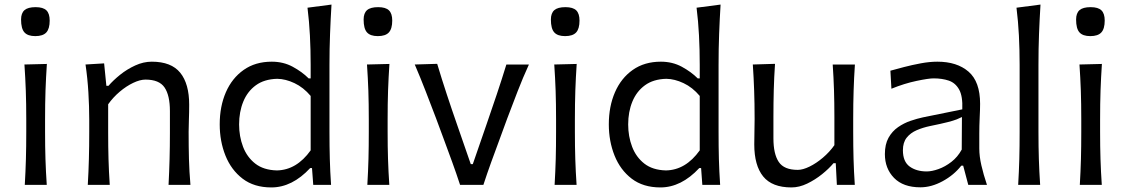

<svg xmlns="http://www.w3.org/2000/svg" viewBox="-20 -801 4880 832"><path d="M87.4 0Q90.8 -58.1 92.3 -111.8Q93.8 -165.5 93.8 -230V-282.7Q93.8 -352.5 91.8 -408.2Q89.8 -463.9 85.9 -521.5L183.1 -523.9Q179.2 -465.3 177.2 -409.2Q175.3 -353 175.3 -282.7V-230Q175.3 -165.5 177 -111.8Q178.7 -58.1 182.6 0ZM132.8 -644.5Q100.1 -644.5 85.7 -660.9Q71.3 -677.2 71.3 -716.3Q71.3 -744.1 86.2 -757.1Q101.1 -770 134.3 -770Q167 -770 181.2 -756.1Q195.3 -742.2 195.3 -711.9Q195.3 -676.3 180.7 -660.4Q166 -644.5 132.8 -644.5Z M360.4 0Q363.8 -58.1 365.2 -111.8Q366.7 -165.5 366.7 -230V-282.7Q366.7 -340.3 363 -400.9Q359.4 -461.4 350.6 -521.5L431.2 -526.4L440.9 -429.2H450.2Q470.2 -452.6 500.2 -476.8Q530.3 -501 565.9 -517.3Q601.6 -533.7 637.7 -533.7Q722.2 -533.7 761 -485.8Q799.8 -438 799.8 -347.2Q799.8 -313 798.6 -283.2Q797.4 -253.4 797.4 -230Q797.4 -165.5 798.8 -111.8Q800.3 -58.1 805.2 0H710.4Q713.4 -58.1 714.8 -111.3Q716.3 -164.6 716.3 -226.6V-319.8Q716.3 -387.7 693.1 -421.9Q669.9 -456.1 610.4 -456.1Q586.9 -456.1 557.1 -441.9Q527.3 -427.7 498.8 -403.6Q470.2 -379.4 448.7 -349.1V-226.6Q448.7 -164.6 450.2 -111.3Q451.7 -58.1 455.6 0Z M1155.8 11.2Q1081.1 11.2 1031.5 -26.6Q981.9 -64.5 957 -126.7Q932.1 -189 932.1 -262.2Q932.1 -339.8 958.7 -401.1Q985.4 -462.4 1035.9 -498Q1086.4 -533.7 1157.7 -533.7Q1208 -533.7 1248.5 -511.7Q1289.1 -489.7 1317.4 -461.4H1326.2V-519.5Q1326.2 -585.4 1323 -647Q1319.8 -708.5 1312.5 -767.6L1416.5 -781.2Q1412.6 -717.8 1410.2 -653.3Q1407.7 -588.9 1407.7 -519.5V-230Q1407.7 -165.5 1409.2 -111.8Q1410.6 -58.1 1414.6 0H1337.4L1332 -72.8H1324.2Q1246.1 11.2 1155.8 11.2ZM1179.7 -62.5Q1265.1 -64 1326.2 -149.4V-385.3Q1294.9 -422.4 1256.1 -440.7Q1217.3 -459 1181.2 -459.5Q1125 -458 1088.6 -431.4Q1052.2 -404.8 1034.2 -360.6Q1016.1 -316.4 1016.1 -261.7Q1016.1 -210 1033.2 -165Q1050.3 -120.1 1086.2 -92Q1122.1 -64 1179.7 -62.5Z M1571.8 0Q1575.2 -58.1 1576.7 -111.8Q1578.1 -165.5 1578.1 -230V-282.7Q1578.1 -352.5 1576.2 -408.2Q1574.2 -463.9 1570.3 -521.5L1667.5 -523.9Q1663.6 -465.3 1661.6 -409.2Q1659.7 -353 1659.7 -282.7V-230Q1659.7 -165.5 1661.4 -111.8Q1663.1 -58.1 1667 0ZM1617.2 -644.5Q1584.5 -644.5 1570.1 -660.9Q1555.7 -677.2 1555.7 -716.3Q1555.7 -744.1 1570.6 -757.1Q1585.4 -770 1618.7 -770Q1651.4 -770 1665.5 -756.1Q1679.7 -742.2 1679.7 -711.9Q1679.7 -676.3 1665 -660.4Q1650.4 -644.5 1617.2 -644.5Z M1973.6 0Q1957.5 -49.3 1939.2 -99.6Q1920.9 -149.9 1903.3 -197.3L1869.1 -289.6Q1847.2 -347.2 1824.5 -405.8Q1801.8 -464.4 1777.3 -521.5L1874.5 -524.4Q1894.5 -457.5 1916.3 -391.6Q1938 -325.7 1961.4 -258.8L2020 -89.8H2028.8L2087.4 -259.3Q2110.8 -327.1 2132.6 -391.8Q2154.3 -456.5 2174.3 -521.5H2272Q2245.6 -463.9 2222.9 -405Q2200.2 -346.2 2178.2 -288.1L2144 -194.8Q2125.5 -145.5 2108.2 -97.4Q2090.8 -49.3 2074.7 0Z M2383.3 0Q2386.7 -58.1 2388.2 -111.8Q2389.6 -165.5 2389.6 -230V-282.7Q2389.6 -352.5 2387.7 -408.2Q2385.7 -463.9 2381.8 -521.5L2479 -523.9Q2475.1 -465.3 2473.1 -409.2Q2471.2 -353 2471.2 -282.7V-230Q2471.2 -165.5 2472.9 -111.8Q2474.6 -58.1 2478.5 0ZM2428.7 -644.5Q2396 -644.5 2381.6 -660.9Q2367.2 -677.2 2367.2 -716.3Q2367.2 -744.1 2382.1 -757.1Q2397 -770 2430.2 -770Q2462.9 -770 2477.1 -756.1Q2491.2 -742.2 2491.2 -711.9Q2491.2 -676.3 2476.6 -660.4Q2461.9 -644.5 2428.7 -644.5Z M2841.8 11.2Q2767.1 11.2 2717.5 -26.6Q2668 -64.5 2643.1 -126.7Q2618.2 -189 2618.2 -262.2Q2618.2 -339.8 2644.8 -401.1Q2671.4 -462.4 2721.9 -498Q2772.5 -533.7 2843.8 -533.7Q2894 -533.7 2934.6 -511.7Q2975.1 -489.7 3003.4 -461.4H3012.2V-519.5Q3012.2 -585.4 3009 -647Q3005.9 -708.5 2998.5 -767.6L3102.5 -781.2Q3098.6 -717.8 3096.2 -653.3Q3093.8 -588.9 3093.8 -519.5V-230Q3093.8 -165.5 3095.2 -111.8Q3096.7 -58.1 3100.6 0H3023.4L3018.1 -72.8H3010.3Q2932.1 11.2 2841.8 11.2ZM2865.7 -62.5Q2951.2 -64 3012.2 -149.4V-385.3Q2981 -422.4 2942.1 -440.7Q2903.3 -459 2867.2 -459.5Q2811 -458 2774.7 -431.4Q2738.3 -404.8 2720.2 -360.6Q2702.1 -316.4 2702.1 -261.7Q2702.1 -210 2719.2 -165Q2736.3 -120.1 2772.2 -92Q2808.1 -64 2865.7 -62.5Z M3409.7 11.2Q3325.7 11.2 3287.1 -36.4Q3248.5 -84 3248.5 -175.3Q3248.5 -209 3249.3 -234.9Q3250 -260.7 3250 -285.2Q3250 -353 3248 -408.4Q3246.1 -463.9 3242.2 -521.5L3338.4 -524.4Q3334.5 -466.8 3333 -411.4Q3331.5 -356 3331.5 -293.9V-201.7Q3331.5 -133.8 3354.5 -99.4Q3377.4 -64.9 3437 -64.9Q3459 -64.9 3488 -79.1Q3517.1 -93.3 3545.9 -117.7Q3574.7 -142.1 3595.7 -171.9V-293.9Q3595.7 -356 3594 -409.9Q3592.3 -463.9 3588.4 -521.5H3684.6Q3680.7 -463.9 3679 -408.4Q3677.2 -353 3677.2 -285.2V-230Q3677.2 -165.5 3678.7 -111.8Q3680.2 -58.1 3684.1 0H3606.4L3601.6 -93.8H3591.8Q3572.3 -70.3 3542.2 -46.1Q3512.2 -22 3477.8 -5.4Q3443.4 11.2 3409.7 11.2Z M3968.3 10.7Q3894 10.7 3854.2 -30Q3814.5 -70.8 3814.5 -133.3Q3814.5 -175.8 3830.3 -204.1Q3846.2 -232.4 3871.6 -250Q3897 -267.6 3925.5 -277.3Q3954.1 -287.1 3979.5 -292.5L4149.9 -327.1Q4152.3 -384.3 4136.2 -413.1Q4120.1 -441.9 4091.3 -451.7Q4062.5 -461.4 4025.4 -461.4Q4003.9 -461.4 3951.7 -450.4Q3899.4 -439.5 3842.8 -416.5L3838.4 -494.6Q3862.8 -501.5 3897.5 -510.5Q3932.1 -519.5 3970.2 -526.6Q4008.3 -533.7 4042 -533.7Q4127 -533.7 4177 -490.5Q4227.1 -447.3 4227.1 -351.1Q4227.1 -327.6 4225.3 -291.5Q4223.6 -255.4 4223.6 -222.2V-157.7Q4223.6 -123.5 4232.7 -84.2Q4241.7 -44.9 4256.8 0H4175.8L4153.8 -83H4145.5Q4113.8 -42.5 4064.9 -15.9Q4016.1 10.7 3968.3 10.7ZM3995.6 -58.1Q4018.1 -58.1 4046.9 -68.4Q4075.7 -78.6 4102.8 -99.6Q4129.9 -120.6 4147.5 -152.8L4148.4 -293.9Q4140.1 -289.6 4126.2 -283.9Q4112.3 -278.3 4085.4 -271.5Q4058.6 -264.6 4010.7 -254.9Q3979.5 -248.5 3952.4 -236.8Q3925.3 -225.1 3908.9 -204.3Q3892.6 -183.6 3892.6 -149.9Q3892.6 -100.6 3921.9 -79.3Q3951.2 -58.1 3995.6 -58.1Z M4392.1 0Q4395.5 -58.1 4397 -111.8Q4398.4 -165.5 4398.4 -230V-519.5Q4398.4 -585.4 4395.3 -647Q4392.1 -708.5 4384.8 -767.6L4488.8 -781.2Q4484.9 -717.8 4482.4 -653.3Q4480 -588.9 4480 -519.5V-230Q4480 -165.5 4481.7 -111.8Q4483.4 -58.1 4487.3 0Z M4659.2 0Q4662.6 -58.1 4664.1 -111.8Q4665.5 -165.5 4665.5 -230V-282.7Q4665.5 -352.5 4663.6 -408.2Q4661.6 -463.9 4657.7 -521.5L4754.9 -523.9Q4751 -465.3 4749 -409.2Q4747.1 -353 4747.1 -282.7V-230Q4747.1 -165.5 4748.8 -111.8Q4750.5 -58.1 4754.4 0ZM4704.6 -644.5Q4671.9 -644.5 4657.5 -660.9Q4643.1 -677.2 4643.1 -716.3Q4643.1 -744.1 4658 -757.1Q4672.9 -770 4706.1 -770Q4738.8 -770 4752.9 -756.1Q4767.1 -742.2 4767.1 -711.9Q4767.1 -676.3 4752.4 -660.4Q4737.8 -644.5 4704.6 -644.5Z"/></svg>

Font: Pinar-DS2-FD Regular
Style: Regular
Weight: 400
Designer: Amin Abedi
Version: Version 2.000